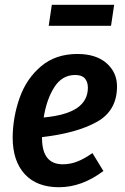

<svg xmlns="http://www.w3.org/2000/svg" viewBox="-20 -769 523 804"><path d="M470 -407Q470 -305 384.5 -258Q299 -211 156 -195V-191Q156 -81 243 -81Q274 -81 303.5 -92.5Q333 -104 367 -128L413 -53Q323 15 227 15Q134 15 83.5 -40Q33 -95 33 -194Q34 -280 62.5 -360Q91 -440 152 -491.5Q213 -543 304 -543Q382 -543 426 -504.5Q470 -466 470 -407ZM348 -402Q348 -426 335.5 -440.5Q323 -455 295 -455Q240 -455 207.5 -404Q175 -353 163 -277Q258 -286 303 -317Q348 -348 348 -402ZM184 -661 197 -749H458L445 -661Z"/></svg>

Font: Fira Sans Condensed Medium
Style: Italic
Weight: 500
Width: 3
Italic angle: -8°
Designer: bBox Type GmbH & Carrois Corporate GbR & Edenspiekermann AG
Foundry: bBox Type GmbH & Carrois Corporate GbR & Edenspiekermann AG
Version: Version 4.301